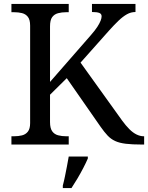

<svg xmlns="http://www.w3.org/2000/svg" viewBox="-20 -734 752 975"><path d="M38 0V-42H51Q73 -42 91.5 -46.5Q110 -51 121.5 -65.5Q133 -80 133 -109V-604Q133 -634 121.5 -648.5Q110 -663 91.5 -667.5Q73 -672 51 -672H38V-714H329V-672H316Q294 -672 275 -667Q256 -662 245 -647Q234 -632 234 -600V-318L441 -555Q463 -580 474.5 -598Q486 -616 491 -629Q496 -642 496 -651Q496 -664 484 -668.5Q472 -673 447 -673V-714H668V-673Q645 -673 624.5 -661.5Q604 -650 582 -629Q560 -608 534 -579L389 -416L600 -122Q619 -96 637 -78Q655 -60 673.5 -51Q692 -42 710 -42H712V0H701Q651 0 618.5 -4Q586 -8 564.5 -18Q543 -28 526.5 -45.5Q510 -63 491 -90L319 -337L234 -253V-114Q234 -83 245 -67.5Q256 -52 275 -47Q294 -42 316 -42H329V0ZM299 208Q305 186 310 161Q315 136 320 110.5Q325 85 329 61H426V71Q417 92 403 119Q389 146 373 173Q357 200 343 221H299Z"/></svg>

Font: Noto Serif Tamil
Style: Regular
Weight: 400
Designer: Indian Type Foundry, Tom Grace, and the Monotype Design Team
Foundry: Monotype Imaging Inc.
Version: Version 2.003